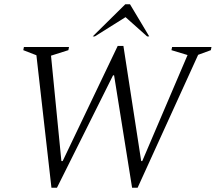

<svg xmlns="http://www.w3.org/2000/svg" viewBox="-20 -882 1019 907"><path d="M223 5 152 -621 90 -645 93 -660H306L303 -645L221 -619L270 -121H276L536 -665H563L647 -121H652L866 -622L790 -645L793 -660H979L976 -645L916 -623L630 5H604L519 -526H514L249 5ZM418 -710 572 -862H594L685 -710H675L573 -801L428 -710Z"/></svg>

Font: Spectral Light
Style: Italic
Weight: 300
Italic angle: -10°
Designer: Jean-Baptiste Levee
Foundry: Production Type
Version: Version 2.001